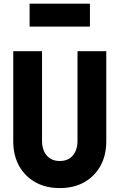

<svg xmlns="http://www.w3.org/2000/svg" viewBox="-20 -990 640 1028"><path d="M51 -233V-716H205V-237Q205 -187 230.2 -157.5Q255.5 -128 300 -128Q345 -128 370 -157.5Q395 -187 395 -237V-716H549V-233Q549 -158.5 518 -102.2Q487 -46 431.2 -14.5Q375.5 17 300.2 17Q225 17 169 -14.5Q113 -46 82 -102.2Q51 -158.5 51 -233ZM138.5 -847.5V-970.5H461.5V-847.5Z"/></svg>

Font: Google Sans Code
Style: Regular
Weight: 400
Monospace: yes
Designer: Google Sans Code Authors
Foundry: Google LLC
Version: Version 6.000